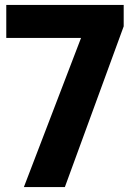

<svg xmlns="http://www.w3.org/2000/svg" viewBox="-20 -760 552 780"><path d="M77 0 327.5 -653.5 381 -606H5.5V-740H482.5V-653L243.5 0Z"/></svg>

Font: Encode Sans SC Condensed Thin
Style: Bold
Weight: 700
Version: Version 3.002